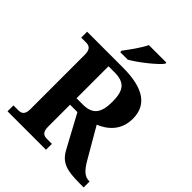

<svg xmlns="http://www.w3.org/2000/svg" viewBox="-253 -1074 1218 1218"><g transform="rotate(45 355.5 -465.5)"><path d="M268 -784V-771H336C399 -807 497 -886 522 -921V-931H365C344 -886 297 -822 268 -784ZM28 0H373V-53H330C303 -53 279 -60 279 -113V-310H345L464 -90C505 -15 558 0 678 0H711V-53H707C669 -53 641 -77 607 -135L488 -340C555 -367 624 -423 624 -529C624 -649 539 -714 350 -714H28V-661H70C97 -661 121 -653 121 -600V-113C121 -60 97 -53 70 -53H28ZM335 -368H279V-655H333C422 -655 456 -616 456 -515C456 -417 427 -368 335 -368Z"/></g></svg>

Font: Noto Nastaliq Urdu
Style: Bold
Weight: 700
Designer: Monotype Design Team (Patrick Giasson: type design, Kamal Mansour: OpenType code, Glenda Bellarosa). Updated by Simon Co
Foundry: Monotype Imaging Inc., Simon Cozens
Version: Version 3.009